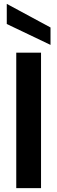

<svg xmlns="http://www.w3.org/2000/svg" viewBox="-20 -972 296 992"><path d="M64 0V-700H192V0ZM241 -740 15 -848V-952L241 -830Z"/></svg>

Font: Rethink Sans
Style: Bold
Weight: 700
Designer: The Rethink Sans project authors (Hans Thiessen). DM Sans designed by Colophon Foundry.
Foundry: Rethink Communications LLC
Version: Version 1.001